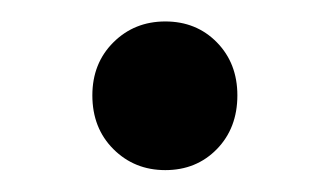

<svg xmlns="http://www.w3.org/2000/svg" viewBox="-20 -364 307 179"><path d="M66.1 -275.1Q66.1 -305 85.7 -324.5Q105.3 -344 134.1 -344Q163.1 -344 182.2 -324.5Q201.3 -305 201.3 -275.1Q201.3 -244.6 182.2 -225Q163.1 -205.4 134.1 -205.4Q105.3 -205.4 85.7 -225Q66.1 -244.6 66.1 -275.1Z"/></svg>

Font: iiserrat Thin
Style: Regular
Weight: 100
Designer: Akira Ohta
Foundry: Akira Ohta
Version: Version 1.200;Glyphs 3.3.1 (3343)